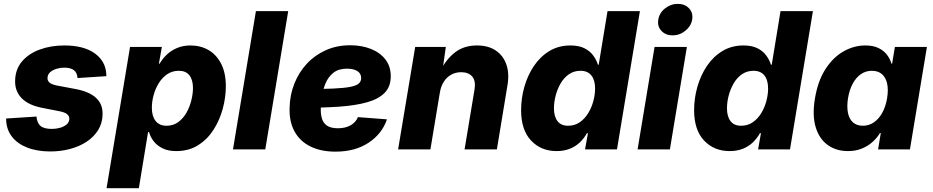

<svg xmlns="http://www.w3.org/2000/svg" viewBox="-20 -786 4906 1010"><path d="M245.1 10.7Q174.8 10.7 122.8 -9.8Q70.8 -30.3 42.2 -67.9Q13.7 -105.5 12.2 -156.7Q12.2 -158.2 12.2 -159.7Q12.2 -161.1 12.2 -162.6L171.9 -172.9Q174.8 -139.2 193.1 -123.5Q211.4 -107.9 252.9 -107.9Q275.4 -107.9 295.9 -113.8Q316.4 -119.6 330.1 -131.1Q343.8 -142.6 344.7 -159.7Q345.2 -175.3 332.8 -185.5Q320.3 -195.8 291 -201.2L199.2 -219.2Q128.4 -233.4 93 -270.5Q57.6 -307.6 59.6 -362.8Q61 -422.4 96.2 -463.4Q131.3 -504.4 189.7 -525.6Q248 -546.9 317.9 -546.9Q420.4 -546.9 478 -505.6Q535.6 -464.4 539.1 -396Q539.1 -393.6 539.3 -390.9Q539.6 -388.2 539.1 -385.3L387.7 -375.5Q386.2 -403.3 368.9 -416.7Q351.6 -430.2 317.9 -430.2Q297.4 -430.2 277.3 -424.1Q257.3 -418 243.9 -406.2Q230.5 -394.5 230 -376.5Q229 -362.8 239.5 -352.5Q250 -342.3 277.8 -336.4L378.9 -317.4Q450.7 -303.7 486.1 -270.3Q521.5 -236.8 519.5 -183.1Q518.6 -137.7 496.1 -101.6Q473.6 -65.4 435.3 -40.3Q397 -15.1 347.9 -2.2Q298.8 10.7 245.1 10.7Z M540.5 204.1 664.1 -539.1H831.5L815.9 -451.2H819.8Q835 -477.5 858.2 -499.3Q881.3 -521 912.4 -533.9Q943.4 -546.9 981.9 -546.9Q1035.2 -546.9 1076.9 -522.7Q1118.7 -498.5 1143.3 -450.7Q1168 -402.8 1168 -332Q1168 -274.9 1152.1 -215.1Q1136.2 -155.3 1104 -104.5Q1071.8 -53.7 1022.7 -22.5Q973.6 8.8 906.7 8.8Q864.7 8.8 835.4 -5.6Q806.2 -20 788.6 -42.7Q771 -65.4 764.2 -90.8H758.8L710.4 204.1ZM855.5 -124.5Q892.1 -124.5 918.5 -144.3Q944.8 -164.1 961.7 -194.6Q978.5 -225.1 986.8 -259.3Q995.1 -293.5 995.1 -322.8Q995.1 -365.7 976.6 -389.6Q958 -413.6 920.9 -413.6Q886.2 -413.6 859.9 -395.8Q833.5 -377.9 815.4 -348.9Q797.4 -319.8 788.1 -285.6Q778.8 -251.5 778.8 -218.8Q778.8 -174.8 798.6 -149.7Q818.4 -124.5 855.5 -124.5Z M1496.1 -727.5 1375.5 0H1205.6L1326.2 -727.5Z M1744.6 11.7Q1668.5 11.7 1613.3 -15.4Q1558.1 -42.5 1529.5 -94.2Q1501 -146 1503.4 -219.2Q1504.9 -287.1 1528.6 -346.4Q1552.2 -405.8 1594.2 -450.9Q1636.2 -496.1 1694.1 -522Q1752 -547.9 1822.3 -547.9Q1882.3 -547.9 1930.7 -528.8Q1979 -509.8 2007.3 -473.4Q2035.6 -437 2035.6 -384.8Q2035.6 -330.6 2003.4 -297.6Q1971.2 -264.6 1909.7 -247.6Q1848.1 -230.5 1760.3 -224.6Q1672.4 -218.8 1561.5 -218.8L1577.6 -317.4Q1672.9 -317.4 1732.4 -320.1Q1792 -322.8 1824 -329.3Q1856 -335.9 1867.9 -347.2Q1879.9 -358.4 1879.9 -375.5Q1879.9 -398.9 1860.1 -411.9Q1840.3 -424.8 1804.7 -424.8Q1760.7 -424.8 1733.6 -403.1Q1706.5 -381.3 1692.6 -347.9Q1678.7 -314.5 1673.3 -278.8Q1668 -243.2 1667.5 -215.3Q1666.5 -185.5 1673.6 -161.9Q1680.7 -138.2 1700.7 -124.8Q1720.7 -111.3 1757.8 -111.3Q1796.9 -111.3 1824.5 -127Q1852.1 -142.6 1862.8 -169.9L2015.6 -158.2Q1989.7 -82 1918.9 -35.2Q1848.1 11.7 1744.6 11.7Z M2293.9 -299.3 2244.1 0H2074.2L2164.1 -539.1H2325.2L2305.7 -401.4L2293 -406.7Q2324.7 -472.2 2372.3 -509.5Q2419.9 -546.9 2488.8 -546.9Q2548.3 -546.9 2587.9 -520.3Q2627.4 -493.7 2643.8 -446.3Q2660.2 -398.9 2649.4 -336.9L2593.8 0H2423.8L2476.1 -314.5Q2483.9 -360.4 2464.1 -383.3Q2444.3 -406.2 2406.2 -406.2Q2377 -406.2 2353.3 -393.1Q2329.6 -379.9 2314.5 -356Q2299.3 -332 2293.9 -299.3Z M2908.2 8.8Q2825.7 8.8 2773.4 -46.9Q2721.2 -102.5 2721.2 -206.5Q2721.2 -268.6 2738.3 -329.1Q2755.4 -389.6 2788.6 -439Q2821.8 -488.3 2870.1 -517.6Q2918.5 -546.9 2981 -546.9Q3024.9 -546.9 3054.2 -532.2Q3083.5 -517.6 3100.6 -494.1Q3117.7 -470.7 3125.5 -445.3H3129.4L3175.8 -727.5H3346.2L3225.6 0H3057.6L3072.8 -85.4H3067.4Q3051.8 -57.1 3029.1 -35.9Q3006.3 -14.6 2976.1 -2.9Q2945.8 8.8 2908.2 8.8ZM2968.3 -124.5Q3002.9 -124.5 3029.3 -142.6Q3055.7 -160.6 3073.7 -189.9Q3091.8 -219.2 3101.1 -253.7Q3110.4 -288.1 3110.4 -320.8Q3110.4 -364.7 3090.8 -389.2Q3071.3 -413.6 3033.7 -413.6Q2999 -413.6 2972.9 -395.5Q2946.8 -377.4 2929.4 -347.7Q2912.1 -317.9 2903.1 -283.4Q2894 -249 2894 -216.3Q2894 -173.3 2912.6 -148.9Q2931.2 -124.5 2968.3 -124.5Z M3334 0 3423.3 -539.1H3593.3L3503.9 0ZM3518.1 -600.1Q3481 -600.1 3459 -624Q3437 -647.9 3442.9 -682.6Q3448.2 -717.8 3478.3 -741.7Q3508.3 -765.6 3545.4 -765.6Q3583 -765.6 3605 -741.7Q3627 -717.8 3621.1 -682.6Q3615.2 -648.4 3585.4 -624.3Q3555.7 -600.1 3518.1 -600.1Z M3818.4 8.8Q3735.8 8.8 3683.6 -46.9Q3631.3 -102.5 3631.3 -206.5Q3631.3 -268.6 3648.4 -329.1Q3665.5 -389.6 3698.7 -439Q3731.9 -488.3 3780.3 -517.6Q3828.6 -546.9 3891.1 -546.9Q3935.1 -546.9 3964.4 -532.2Q3993.7 -517.6 4010.7 -494.1Q4027.8 -470.7 4035.6 -445.3H4039.6L4085.9 -727.5H4256.3L4135.7 0H3967.8L3982.9 -85.4H3977.5Q3961.9 -57.1 3939.2 -35.9Q3916.5 -14.6 3886.2 -2.9Q3856 8.8 3818.4 8.8ZM3878.4 -124.5Q3913.1 -124.5 3939.5 -142.6Q3965.8 -160.6 3983.9 -189.9Q4002 -219.2 4011.2 -253.7Q4020.5 -288.1 4020.5 -320.8Q4020.5 -364.7 4001 -389.2Q3981.4 -413.6 3943.8 -413.6Q3909.2 -413.6 3883.1 -395.5Q3856.9 -377.4 3839.6 -347.7Q3822.3 -317.9 3813.2 -283.4Q3804.2 -249 3804.2 -216.3Q3804.2 -173.3 3822.8 -148.9Q3841.3 -124.5 3878.4 -124.5Z M4440.9 8.8Q4378.9 8.8 4334.2 -23.2Q4289.6 -55.2 4270.8 -117.2Q4252 -179.2 4267.1 -269Q4282.7 -361.8 4322.8 -423.3Q4362.8 -484.9 4417.7 -515.9Q4472.7 -546.9 4531.7 -546.9Q4573.2 -546.9 4601.1 -533.4Q4628.9 -520 4645.5 -498.3Q4662.1 -476.6 4669.4 -451.2H4672.9L4687.5 -539.1H4856L4766.6 0H4599.1L4613.3 -85.9H4608.9Q4593.3 -60.1 4569.1 -38.6Q4544.9 -17.1 4512.9 -4.2Q4481 8.8 4440.9 8.8ZM4519 -124.5Q4551.3 -124.5 4577.4 -142.6Q4603.5 -160.6 4621.3 -193.1Q4639.2 -225.6 4646.5 -269.5Q4653.8 -314 4646.7 -346.2Q4639.6 -378.4 4619.4 -396Q4599.1 -413.6 4566.4 -413.6Q4534.2 -413.6 4508.5 -395.8Q4482.9 -377.9 4465.6 -345.7Q4448.2 -313.5 4440.9 -269.5Q4434.1 -225.6 4440.4 -193.1Q4446.8 -160.6 4466.6 -142.6Q4486.3 -124.5 4519 -124.5Z"/></svg>

Font: Inter 18pt ExtraBold
Style: Italic
Weight: 800
Italic angle: -9.3988°
Designer: Rasmus Andersson
Foundry: rsms
Version: Version 4.001;git-66647c0bb